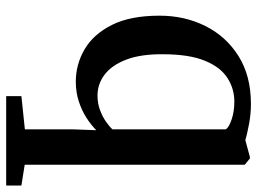

<svg xmlns="http://www.w3.org/2000/svg" viewBox="-128 -482 852 637"><g transform="rotate(90 298.5 -164.0)"><path d="M299.5 242V191.5L409.5 180V23L412.5 -57Q395 -39.5 370.8 -24Q346.5 -8.5 316.5 1.2Q286.5 11 251.5 11Q194 11 144 -18.2Q94 -47.5 63.2 -108.8Q32.5 -170 32.5 -267Q32.5 -350 66.8 -418.8Q101 -487.5 166.5 -528.8Q232 -570 325.5 -570Q358 -570 390.5 -564Q423 -558 445.5 -551.5L501 -566.5H506.5L527 -549.5V180.5L596 191.5V242ZM297.5 -61Q323.5 -61 345.5 -69.2Q367.5 -77.5 384 -89Q400.5 -100.5 409.5 -110.5V-486.5Q403.5 -497 376.8 -506Q350 -515 318 -515Q274.5 -515 238.8 -491.8Q203 -468.5 182 -417.2Q161 -366 160.5 -281.5Q159.5 -206 178 -157.2Q196.5 -108.5 227.8 -84.8Q259 -61 297.5 -61Z"/></g></svg>

Font: Merriweather SemiBold
Style: Regular
Weight: 600
Version: Version 2.100